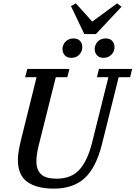

<svg xmlns="http://www.w3.org/2000/svg" viewBox="-20 -1107 804 1139"><path d="M299 12Q198 12 142 -28Q86 -68 86 -160Q86 -183 91 -212Q96 -241 104 -275L197 -649H129L142 -698H392L379 -649H311L210 -246Q196 -190 196 -150Q196 -99 224 -73Q252 -47 315 -47Q401 -47 449 -98Q497 -149 525 -256L623 -649H555L567 -698H764L752 -649H684L585 -252Q550 -112 482 -50Q414 12 299 12ZM403 -764Q377 -764 364 -779.5Q351 -795 351 -813Q351 -818 351 -822.5Q351 -827 353 -832Q358 -852 375 -865.5Q392 -879 416 -879Q442 -879 455 -864Q468 -849 468 -830Q468 -826 468 -821.5Q468 -817 466 -811Q461 -791 444.5 -777.5Q428 -764 403 -764ZM594 -764Q568 -764 555 -779.5Q542 -795 542 -813Q542 -818 542 -822.5Q542 -827 544 -832Q549 -852 565.5 -865.5Q582 -879 607 -879Q633 -879 646 -864Q659 -849 659 -830Q659 -826 659 -821.5Q659 -817 657 -811Q652 -791 635 -777.5Q618 -764 594 -764ZM401 -1071 430 -1087 527 -979 675 -1087 701 -1067 549 -905H480Z"/></svg>

Font: IBM Plex Serif Medm
Style: Italic
Weight: 500
Italic angle: -14°
Designer: Mike Abbink, Paul van der Laan, Pieter van Rosmalen
Foundry: Bold Monday
Version: Version 3.001